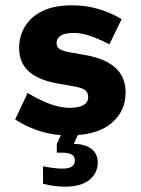

<svg xmlns="http://www.w3.org/2000/svg" viewBox="-20 -500 530 723"><path d="M37 0ZM237 10Q184 10 134 -5Q84 -20 37 -50L84 -150Q132 -121 171 -107.5Q210 -94 240 -94Q276 -94 294 -104Q312 -114 312 -135Q312 -152 300 -161Q288 -170 257 -175L195 -186Q123 -199 87.5 -232Q52 -265 52 -319Q52 -363 73.5 -399.5Q95 -436 139 -458Q183 -480 253 -480Q304 -480 351 -466Q398 -452 438 -428L392 -333Q360 -350 324.5 -363Q289 -376 258 -376Q225 -376 209 -366Q193 -356 193 -337Q193 -324 203.5 -316Q214 -308 243 -303L305 -292Q377 -279 415 -244.5Q453 -210 453 -151Q453 -81 399 -35.5Q345 10 237 10ZM223 203Q209 203 187 200.5Q165 198 142 192V126Q160 130 181 132.5Q202 135 215 135Q238 135 250 127.5Q262 120 262 104Q262 89 250 82Q238 75 215 75H194V42L218 -11H282L258 42Q299 42 323.5 60Q348 78 348 112Q348 152 316.5 177.5Q285 203 223 203Z"/></svg>

Font: Gantari
Style: Bold
Weight: 700
Designer: Anugrah Pasau
Foundry: Lafontype
Version: Version 1.000; ttfautohint (v1.6)